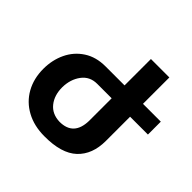

<svg xmlns="http://www.w3.org/2000/svg" viewBox="-188 -939 1127 1127"><g transform="rotate(45 375.5 -375.5)"><path d="M751 -431H603V-230Q603 -118 536.5 -55.5Q470 7 328 6Q243 6 178.5 -29Q114 -64 79 -126.5Q44 -189 44 -270Q44 -343 73 -404Q102 -465 158 -501.5Q214 -538 292 -538H450V-757H603V-538H751ZM330 -431Q269 -431 234.5 -384.5Q200 -338 199 -272Q199 -205 233.5 -162Q268 -119 331 -117Q447 -117 450 -243V-431Z"/></g></svg>

Font: Montserrat arm2 SemiBold
Style: Regular
Weight: 600
Designer: Julieta Ulanovsky
Foundry: Julieta Ulanovsky
Version: Version 6.000